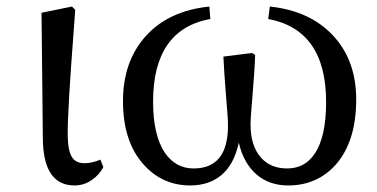

<svg xmlns="http://www.w3.org/2000/svg" viewBox="-20 -553 1152 587"><path d="M208 14Q112 14 111 -130L107 -514L200 -533L210 -523Q209 -504 206 -468Q186 -208 187 -138Q188 -90 201 -71Q213 -54 239 -54Q261 -54 287 -65L296 -42Q283 -18 261 -3Q237 14 208 14Z M562 14Q477 14 420 -49Q356 -119 356 -244Q356 -365 425.5 -442.5Q495 -520 620 -533L623 -495Q448 -463 448 -242Q448 -140 484 -86Q517 -38 572 -38Q677 -38 677 -169Q677 -193 671 -260Q665 -335 663 -380L751 -391L760 -385Q759 -345 752 -261Q746 -193 746 -172Q746 -107 778 -71Q807 -38 858 -38Q912 -38 942 -83Q977 -134 977 -241Q977 -462 800 -495L805 -533Q928 -520 998.5 -444Q1069 -368 1069 -249Q1069 -120 1006 -49Q949 14 861 14Q804 14 765 -19Q725 -53 710 -117Q696 -50 656 -17Q618 14 562 14Z"/></svg>

Font: GenRyuMin TW M
Style: Regular
Weight: 500
Version: Version 1.501;PS 1;hotconv 16.6.51;makeotf.lib2.5.65220